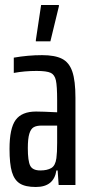

<svg xmlns="http://www.w3.org/2000/svg" viewBox="-20 -738 356 766"><path d="M18 -144Q18 -226 42.5 -259.5Q67 -293 124 -293Q148 -293 208 -290V-337Q208 -395 203 -417.5Q198 -440 182 -447.5Q166 -455 126 -455Q78 -455 35 -447V-508Q92 -518 148 -518Q199 -518 227.5 -503.5Q256 -489 268.5 -452.5Q281 -416 281 -348V0H214L210 -58H205Q195 8 123 8Q81 8 59 -6Q37 -20 27.5 -52Q18 -84 18 -144ZM205 -107Q208 -129 208 -168V-201V-237H146Q126 -237 114.5 -230.5Q103 -224 97 -204.5Q91 -185 91 -147Q91 -96 100.5 -77Q110 -58 141 -58Q168 -58 184.5 -67.5Q201 -77 205 -107ZM123 -573V-578L144 -718H215V-713L181 -573Z"/></svg>

Font: Saira Ultra Condensed Medium
Style: Regular
Weight: 500
Width: 1
Designer: Hector Gatti with collaboration of the Omnibus-Type team
Foundry: Omnibus-Type
Version: Version 1.001; ttfautohint (v1.8)